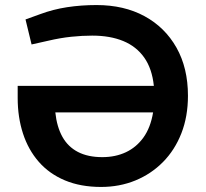

<svg xmlns="http://www.w3.org/2000/svg" viewBox="-20 -730 814 760"><path d="M380 10Q299 10 237 -16Q175 -42 133.5 -89.5Q92 -137 71 -201.5Q50 -266 50 -342V-390H589Q582 -458 551 -502Q520 -546 468 -567.5Q416 -589 345 -589Q305 -589 262 -584.5Q219 -580 172 -569L105 -554L81 -653L139 -674Q190 -693 245.5 -701.5Q301 -710 362 -710Q471 -710 552 -666Q633 -622 678.5 -541.5Q724 -461 724 -351Q724 -269 698 -202.5Q672 -136 625 -88.5Q578 -41 515.5 -15.5Q453 10 380 10ZM199 -285Q205 -228 227 -188.5Q249 -149 288.5 -128.5Q328 -108 385 -108Q437 -108 478.5 -127.5Q520 -147 548 -186Q576 -225 586 -285Z"/></svg>

Font: REM Medium
Style: Regular
Weight: 500
Designer: Octavio Pardo
Foundry: Ashler Design
Version: Version 1.005;gftools[0.9.28]